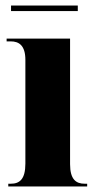

<svg xmlns="http://www.w3.org/2000/svg" viewBox="-20 -676 353 696"><path d="M20 -636H262V-656H20ZM10 0H296V-10H287C256 -10 234 -25 234 -81V-536H4V-526H19C49 -526 72 -511 72 -459V-83C72 -26 51 -10 19 -10H10Z"/></svg>

Font: Noto Serif Display ExtraCondensed Black
Style: Regular
Weight: 900
Width: 2
Designer: Monotype Design Team
Foundry: Monotype Imaging Inc.
Version: Version 2.009